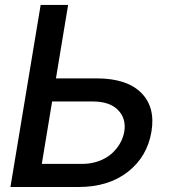

<svg xmlns="http://www.w3.org/2000/svg" viewBox="-20 -747 687 767"><path d="M203.5 -433.9H365.8Q486.2 -433.9 543.9 -376.4Q601.6 -318.9 584.9 -220.5Q568.2 -121.1 490.8 -60.5Q413.4 0 294 0H21.7L142.4 -727.3H252.1ZM188.2 -341.6 147 -92.3H309.3Q343.4 -92.3 373.2 -103Q403.1 -113.6 424.2 -131.7Q445.3 -149.9 458.8 -173.1Q472.3 -196.4 476.6 -221.9Q484.7 -273.4 451.5 -307.5Q418.3 -341.6 350.5 -341.6Z"/></svg>

Font: Karasuma Gothic
Style: Medium Italic
Weight: 500
Italic angle: 9.39998°
Designer: Rasmus Andersson / Ryoko Nishizuka
Foundry: Genbu
Version: Version 1.00